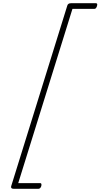

<svg xmlns="http://www.w3.org/2000/svg" viewBox="-20 -1095 623 1190"><path d="M581 -1057Q578 -1048 574 -1044Q570 -1040 565 -1040H429L93 40H229Q234 40 236 44Q238 48 236 58Q233 67 228.5 71Q224 75 219 75H64Q46 75 49 60L397 -1060Q401 -1075 420 -1075H575Q580 -1075 582 -1071Q584 -1067 581 -1057Z"/></svg>

Font: Playwrite BE VLG Thin
Style: Regular
Weight: 250
Designer: Veronika Burian, José Scaglione
Foundry: TypeTogether
Version: Version 1.002